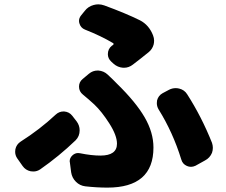

<svg xmlns="http://www.w3.org/2000/svg" viewBox="-20 -813 1040 884"><path d="M591.8 -515.6Q573.2 -501 550.8 -501Q548.8 -501 546.9 -501Q521.5 -502.9 502.9 -519.5L492.2 -529.3Q476.6 -543.9 476.6 -563.5Q476.6 -587.9 495.1 -602.5Q499 -604.5 501 -606.4Q502.9 -608.4 502.9 -610.8Q502.9 -613.3 501 -614.3Q445.3 -647.5 371.1 -676.8Q351.6 -684.6 345.7 -705.1Q343.8 -710.9 343.8 -716.8Q343.8 -730.5 353.5 -742.2L370.1 -762.7Q385.7 -783.2 411.1 -790Q421.9 -793 432.6 -793Q446.3 -793 460 -788.1Q558.6 -752 624 -719.7Q666 -698.2 684.6 -650.4Q689.5 -637.7 689.5 -626Q689.5 -617.2 687.5 -608.4Q681.6 -586.9 665 -573.2Q624 -540 591.8 -515.6ZM373 44.9Q347.7 42 329.6 23.9Q311.5 5.9 307.6 -19.5L301.8 -64.5Q300.8 -67.4 300.8 -70.3Q300.8 -85.9 313.5 -97.7Q325.2 -108.4 339.8 -108.4Q344.7 -108.4 348.6 -107.4Q401.4 -96.7 442.4 -96.7Q518.6 -96.7 518.6 -151.4Q518.6 -189.5 483.4 -244.6Q448.2 -299.8 414.1 -332Q387.7 -356.4 362.3 -377Q343.8 -391.6 343.8 -414.1Q343.8 -435.5 360.4 -449.2L389.6 -473.6Q407.2 -488.3 429.7 -488.3Q431.6 -488.3 432.6 -488.3Q458 -486.3 475.6 -469.7Q506.8 -440.4 518.6 -427.7Q605.5 -342.8 646 -272.9Q686.5 -203.1 686.5 -133.8Q686.5 50.8 474.6 50.8Q425.8 50.8 373 44.9ZM956.1 -155.3Q960 -143.6 960 -132.3Q960 -121.1 956.1 -109.4Q946.3 -85.9 923.8 -74.2L879.9 -49.8Q869.1 -44.9 859.4 -44.9Q849.6 -44.9 840.8 -48.8Q820.3 -57.6 814.5 -79.1Q776.4 -203.1 710 -309.6Q702.1 -323.2 702.1 -337.9Q702.1 -343.8 703.1 -350.6Q709 -373 728.5 -383.8L757.8 -399.4Q772.5 -407.2 789.1 -407.2Q795.9 -407.2 804.7 -405.3Q829.1 -399.4 841.8 -378.9Q908.2 -275.4 956.1 -155.3ZM236.3 -285.2Q252 -299.8 272.5 -299.8Q274.4 -299.8 275.4 -299.8Q298.8 -297.9 312.5 -280.3L333 -253.9Q346.7 -235.4 346.7 -212.9Q346.7 -185.5 328.1 -167Q252 -93.8 165 -33.2Q150.4 -23.4 133.8 -23.4Q127.9 -23.4 121.1 -24.4Q97.7 -29.3 84 -48.8L58.6 -85Q49.8 -98.6 49.8 -114.3Q49.8 -120.1 50.8 -126Q55.7 -148.4 75.2 -161.1Q163.1 -216.8 236.3 -285.2Z"/></svg>

Font: Gen Jyuu Gothic Heavy
Style: Bold
Weight: 900
Designer: [Source Han Sans]
Ryoko NISHIZUKA  (kana & ideographs); Paul D. Hunt (Latin, Greek & Cyrillic); Wenlong ZHANG  (bopomofo
Version: Version 1.002.20150607